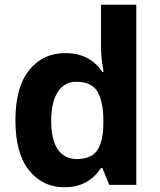

<svg xmlns="http://www.w3.org/2000/svg" viewBox="-20 -780 673 810"><path d="M251 10Q160 10 102.5 -61.5Q45 -133 45 -272Q45 -412 103 -484Q161 -556 255 -556Q294 -556 324 -545.5Q354 -535 375.5 -517Q397 -499 412 -476H417Q414 -492 410 -522.5Q406 -553 406 -585V-760H555V0H441L412 -71H406Q392 -49 370.5 -30.5Q349 -12 320 -1Q291 10 251 10ZM303 -109Q365 -109 390 -145.5Q415 -182 416 -255V-271Q416 -351 391.5 -393Q367 -435 301 -435Q252 -435 224 -392.5Q196 -350 196 -270Q196 -190 224 -149.5Q252 -109 303 -109Z"/></svg>

Font: Noto Sans Kannada
Style: Regular
Weight: 400
Designer: Jelle Bosma - Monotype Design Team
Foundry: Monotype Imaging Inc.
Version: Version 2.003